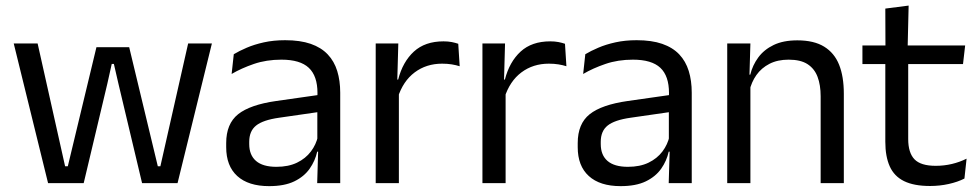

<svg xmlns="http://www.w3.org/2000/svg" viewBox="-20 -640 3422 671"><path d="M272.5 0H148L28 -488H111.5L207.5 -59H217L317 -475H431.5L531.5 -59H540.5L637.5 -488H720.5L600.5 0H476.5L394 -347L378 -416.5H370.5L355 -347Z M1169 0H1088.5L1092 -118.5L1089 -131V-286.5L1089.5 -315Q1089.5 -374.5 1059.2 -403Q1029 -431.5 963.5 -431.5Q911 -431.5 867.2 -416.5Q823.5 -401.5 789.5 -381.5L797 -450.5Q816 -462 842.2 -473.2Q868.5 -484.5 902.2 -492Q936 -499.5 976.5 -499.5Q1029 -499.5 1065.8 -486.8Q1102.5 -474 1125.2 -450Q1148 -426 1158.5 -392Q1169 -358 1169 -316ZM920.5 10.5Q848 10.5 809.2 -24.8Q770.5 -60 770.5 -125.5V-140Q770.5 -207.5 812.2 -240.8Q854 -274 945 -287L1099.5 -309L1104 -250L955 -228.5Q899 -220.5 875 -201.2Q851 -182 851 -144.5V-136.5Q851 -98 874.8 -77.5Q898.5 -57 946 -57Q988 -57 1018 -71.5Q1048 -86 1066.5 -110.5Q1085 -135 1091.5 -165L1104 -110H1088.5Q1081.5 -78 1062.2 -50.5Q1043 -23 1008.5 -6.2Q974 10.5 920.5 10.5Z M1370 -298.5 1351.5 -361 1371.5 -362Q1387.5 -424 1426.5 -459.8Q1465.5 -495.5 1530 -495.5Q1546 -495.5 1558.8 -493Q1571.5 -490.5 1581.5 -487L1586.5 -408.5Q1574 -412.5 1558.8 -415Q1543.5 -417.5 1525 -417.5Q1470 -417.5 1429.2 -387Q1388.5 -356.5 1370 -298.5ZM1374 0H1293V-488H1372L1368 -344L1374 -338Z M1743 -298.5 1724.5 -361 1744.5 -362Q1760.5 -424 1799.5 -459.8Q1838.5 -495.5 1903 -495.5Q1919 -495.5 1931.8 -493Q1944.5 -490.5 1954.5 -487L1959.5 -408.5Q1947 -412.5 1931.8 -415Q1916.5 -417.5 1898 -417.5Q1843 -417.5 1802.2 -387Q1761.5 -356.5 1743 -298.5ZM1747 0H1666V-488H1745L1741 -344L1747 -338Z M2397.5 0H2317L2320.5 -118.5L2317.5 -131V-286.5L2318 -315Q2318 -374.5 2287.8 -403Q2257.5 -431.5 2192 -431.5Q2139.5 -431.5 2095.8 -416.5Q2052 -401.5 2018 -381.5L2025.5 -450.5Q2044.5 -462 2070.8 -473.2Q2097 -484.5 2130.8 -492Q2164.5 -499.5 2205 -499.5Q2257.5 -499.5 2294.2 -486.8Q2331 -474 2353.8 -450Q2376.5 -426 2387 -392Q2397.5 -358 2397.5 -316ZM2149 10.5Q2076.5 10.5 2037.8 -24.8Q1999 -60 1999 -125.5V-140Q1999 -207.5 2040.8 -240.8Q2082.5 -274 2173.5 -287L2328 -309L2332.5 -250L2183.5 -228.5Q2127.5 -220.5 2103.5 -201.2Q2079.5 -182 2079.5 -144.5V-136.5Q2079.5 -98 2103.2 -77.5Q2127 -57 2174.5 -57Q2216.5 -57 2246.5 -71.5Q2276.5 -86 2295 -110.5Q2313.5 -135 2320 -165L2332.5 -110H2317Q2310 -78 2290.8 -50.5Q2271.5 -23 2237 -6.2Q2202.5 10.5 2149 10.5Z M2929 0H2848V-303.5Q2848 -343 2837.2 -371.5Q2826.5 -400 2802.2 -415.8Q2778 -431.5 2736 -431.5Q2697.5 -431.5 2669.2 -417Q2641 -402.5 2623.5 -377.8Q2606 -353 2599 -321.5L2584.5 -379H2602Q2610 -412 2630 -439.2Q2650 -466.5 2683.8 -482.8Q2717.5 -499 2766.5 -499Q2824.5 -499 2860.2 -477Q2896 -455 2912.5 -413.8Q2929 -372.5 2929 -312.5ZM2602.5 0H2521.5V-488H2602.5L2599 -371L2602.5 -366.5Z M3230.5 10Q3174 10 3139.5 -7Q3105 -24 3089.5 -58.5Q3074 -93 3074 -144.5V-452.5H3154V-154Q3154 -106 3176 -83.2Q3198 -60.5 3250 -60.5Q3279.5 -60.5 3306.8 -67Q3334 -73.5 3358 -85.5L3350.5 -16Q3327 -4 3295.5 3Q3264 10 3230.5 10ZM3345.5 -416H2994V-481H3353ZM3152 -473H3074.5L3074 -610L3155.5 -620.5Z"/></svg>

Font: Anek Malayalam
Style: Regular
Weight: 400
Version: Version 1.003